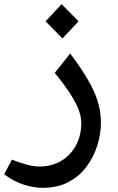

<svg xmlns="http://www.w3.org/2000/svg" viewBox="-100 -669 563 919"><path d="M104 230Q62 230 13 214.5Q-36 199 -80 165L-43 95Q-11 108 24.5 118Q60 128 88 128Q148 128 193 101Q238 74 263.5 27Q289 -20 289 -81Q289 -108 278 -139.5Q267 -171 239.5 -215Q212 -259 162 -320L236 -413Q289 -342 321 -287Q353 -232 368 -183Q383 -134 383 -81Q383 -28 366 26.5Q349 81 315 127.5Q281 174 228.5 202Q176 230 104 230ZM199 -485 118 -567 195 -649 276 -567Z"/></svg>

Font: Readex Pro
Style: Regular
Weight: 400
Designer: Bonnie Shaver-Troup, Thomas Jockin
Foundry: Lexend
Version: Version 1.204; ttfautohint (v1.8.4.7-5d5b)